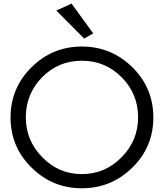

<svg xmlns="http://www.w3.org/2000/svg" viewBox="-20 -1348 902 1057"><path d="M430.7 -1091.8Q592.8 -1091.8 709 -977.5Q824.2 -863.3 824.2 -701.2Q824.2 -539.1 709 -425.8Q592.8 -311.5 430.7 -311.5Q268.6 -311.5 153.3 -425.8Q38.1 -539.1 38.1 -701.2Q38.1 -863.3 153.3 -977.5Q268.6 -1091.8 430.7 -1091.8ZM430.7 -1013.7Q301.8 -1013.7 211.9 -922.9Q122.1 -831.1 122.1 -702.1Q122.1 -574.2 212.9 -482.4Q302.7 -389.6 430.7 -389.6Q558.6 -389.6 649.4 -482.4Q740.2 -574.2 740.2 -702.1Q740.2 -831.1 650.4 -921.9Q559.6 -1013.7 430.7 -1013.7ZM290 -1290Q310.5 -1299.8 374 -1328.1Q403.3 -1287.1 493.2 -1164.1Q480.5 -1157.2 443.4 -1135.7Q404.3 -1174.8 290 -1290Z"/></svg>

Font: Das Gitter
Style: Book
Weight: 400
Version: Version 006.000